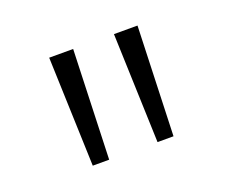

<svg xmlns="http://www.w3.org/2000/svg" viewBox="-58 -753 508 429"><g transform="rotate(-20 195.5 -538.0)"><path d="M253 -408 244 -668H300L291 -408ZM99 -408 90 -668H147L138 -408Z"/></g></svg>

Font: Gantari Light
Style: Regular
Weight: 300
Designer: Anugrah Pasau
Foundry: Lafontype
Version: Version 1.000; ttfautohint (v1.8.3)